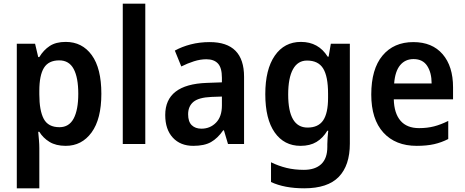

<svg xmlns="http://www.w3.org/2000/svg" viewBox="-20 -780 2517 1040"><path d="M336 -553Q425 -553 477 -481.5Q529 -410 529 -272Q529 -135 476 -62.5Q423 10 336 10Q283 10 248 -11.5Q213 -33 193 -66H187Q189 -45 191 -21.5Q193 2 193 22V240H71V-543H170L187 -471H193Q216 -509 249.5 -531Q283 -553 336 -553ZM301 -453Q243 -453 218 -412.5Q193 -372 193 -288V-269Q193 -181 217 -136Q241 -91 302 -91Q354 -91 379 -138Q404 -185 404 -272Q404 -360 379 -406.5Q354 -453 301 -453Z M767 0H645V-760H767Z M1116 -552Q1302 -552 1302 -364V0H1215L1193 -74H1189Q1159 -31 1123 -10.5Q1087 10 1027 10Q957 10 916 -34.5Q875 -79 875 -157Q875 -323 1100 -331L1182 -334V-359Q1182 -413 1160.5 -436Q1139 -459 1098 -459Q1065 -459 1030.5 -448Q996 -437 962 -420L927 -506Q965 -527 1013 -539.5Q1061 -552 1116 -552ZM1125 -255Q1056 -252 1027.5 -228Q999 -204 999 -161Q999 -121 1018.5 -102Q1038 -83 1071 -83Q1118 -83 1150 -115.5Q1182 -148 1182 -209V-257Z M1610 -553Q1705 -553 1755 -473H1760L1772 -543H1875V-2Q1875 116 1815 178Q1755 240 1628 240Q1521 240 1448 206V99Q1489 119 1532 129.5Q1575 140 1626 140Q1687 140 1720 109Q1753 78 1753 16V1Q1753 -13 1754.5 -34.5Q1756 -56 1758 -72H1753Q1729 -32 1694 -11Q1659 10 1608 10Q1519 10 1468 -62.5Q1417 -135 1417 -270Q1417 -404 1468.5 -478.5Q1520 -553 1610 -553ZM1643 -452Q1593 -452 1567 -405Q1541 -358 1541 -268Q1541 -89 1646 -89Q1704 -89 1730.5 -128Q1757 -167 1757 -250V-273Q1757 -366 1730.5 -409Q1704 -452 1643 -452Z M2219 -552Q2321 -552 2377.5 -486.5Q2434 -421 2434 -307V-242H2113Q2115 -166 2149.5 -126Q2184 -86 2250 -86Q2294 -86 2331 -95.5Q2368 -105 2408 -125V-27Q2371 -8 2331 1Q2291 10 2237 10Q2122 10 2056.5 -62Q1991 -134 1991 -268Q1991 -406 2052 -479Q2113 -552 2219 -552ZM2220 -460Q2175 -460 2147.5 -427Q2120 -394 2115 -328H2318Q2318 -386 2294 -423Q2270 -460 2220 -460Z"/></svg>

Font: Noto Sans Lao UI SemCond SemBd
Style: Regular
Weight: 600
Width: 4
Designer: Monotype Design Team
Foundry: Monotype Imaging Inc.
Version: Version 2.000; ttfautohint (v1.8.4.7-5d5b)